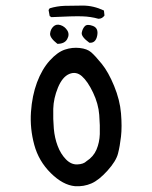

<svg xmlns="http://www.w3.org/2000/svg" viewBox="-20 -635 540 681"><path d="M246.1 25.4Q203.1 21.5 160.2 -21Q117.2 -63.5 101.6 -121.1Q85.9 -178.7 89.8 -237.3Q93.8 -295.9 111.3 -342.8Q128.9 -389.6 156.2 -419.9Q183.6 -450.2 210 -459Q236.3 -467.8 262.7 -464.8Q289.1 -461.9 303.2 -449.7Q317.4 -437.5 340.8 -408.7Q364.3 -379.9 384.8 -330.1Q405.3 -280.3 409.2 -232.9Q413.1 -185.5 409.2 -150.9Q405.3 -116.2 398.4 -89.8Q391.6 -63.5 361.3 -29.8Q331.1 3.9 304.2 15.6Q277.3 27.3 246.1 25.4ZM287.1 -63.5Q311.5 -79.1 322.3 -104.5Q333 -129.9 334 -159.2Q335 -188.5 332 -227.5Q329.1 -266.6 310.1 -306.6Q291 -346.7 270.5 -364.7Q250 -382.8 225.6 -372.6Q201.2 -362.3 185.5 -324.2Q169.9 -286.1 168.9 -249Q168 -211.9 170.9 -178.7Q173.8 -145.5 184.6 -117.2Q195.3 -88.9 213.9 -69.8Q232.4 -50.8 254.4 -51.8Q276.4 -52.7 287.1 -63.5ZM183.6 -479.5Q156.2 -501 157.7 -516.1Q159.2 -531.2 169.4 -541Q179.7 -550.8 194.8 -545.9Q210 -541 218.8 -526.9Q227.5 -512.7 218.3 -496.1Q209 -479.5 183.6 -479.5ZM296.9 -483.4Q267.6 -504.9 270 -519Q272.5 -533.2 280.8 -542Q289.1 -550.8 309.6 -543Q330.1 -535.2 324.7 -508.3Q319.3 -481.4 296.9 -483.4ZM329.1 -568.4Q301.8 -576.2 271 -577.1Q240.2 -578.1 162.1 -574.2L156.2 -578.1L152.3 -599.6L156.2 -605.5Q181.6 -613.3 209 -614.3Q236.3 -615.2 273.9 -615.2Q311.5 -615.2 348.6 -597.7L350.6 -580.1Q342.8 -568.4 329.1 -568.4Z"/></svg>

Font: JasonHandwriting1
Style: Regular
Weight: 400
Version: Version 1.48.20